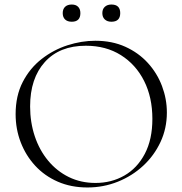

<svg xmlns="http://www.w3.org/2000/svg" viewBox="-20 -816 806 848"><path d="M366 12Q294 12 235.5 -13.5Q177 -39 135.5 -84Q94 -129 71.5 -187.5Q49 -246 49 -312Q49 -393 80.5 -454Q112 -515 164 -555.5Q216 -596 278 -616Q340 -636 401 -636Q475 -636 533.5 -609.5Q592 -583 633 -538Q674 -493 695.5 -436Q717 -379 717 -319Q717 -249 689 -189Q661 -129 612.5 -84Q564 -39 500.5 -13.5Q437 12 366 12ZM402 -8Q472 -8 529 -40.5Q586 -73 619.5 -136.5Q653 -200 653 -291Q653 -386 616.5 -458.5Q580 -531 514 -572.5Q448 -614 359 -614Q243 -614 178 -542Q113 -470 113 -346Q113 -276 133.5 -214.5Q154 -153 192.5 -106.5Q231 -60 284 -34Q337 -8 402 -8ZM297 -720Q278 -720 267.5 -730Q257 -740 257 -758Q257 -776 267.5 -786Q278 -796 297 -796Q315 -796 325 -786Q335 -776 335 -758Q335 -720 297 -720ZM472 -720Q454 -720 443 -730Q432 -740 432 -758Q432 -776 443 -786Q454 -796 472 -796Q511 -796 511 -758Q511 -720 472 -720Z"/></svg>

Font: Cormorant Light Light
Style: Regular
Weight: 300
Version: Version 4.000